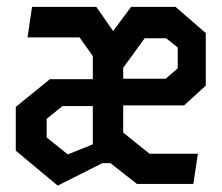

<svg xmlns="http://www.w3.org/2000/svg" viewBox="-20 -548 660 572"><path d="M267 -527.5H75.5L62 -436.5H217L256.5 -381V-312H128.5L27 -229.5V-99L152 5L285 -62H309L388 0H556L569.5 -90H425.5L347 -153V-234H528.5L593 -293V-449.5L503 -527.5H370.5L317 -455.5ZM119 -138.5V-194L166 -232H256.5V-118L182 -88ZM347 -313.5V-346L411 -434H475L509.5 -406.5V-344.5L473.5 -313.5Z"/></svg>

Font: Monaspace Krypton SemiBold
Style: Regular
Weight: 600
Designer: Riley Cran & the Lettermatic Team
Foundry: Lettermatic
Version: Version 1.200 (Monaspace Krypton)